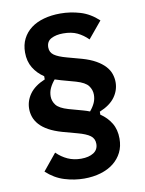

<svg xmlns="http://www.w3.org/2000/svg" viewBox="-94 -776 758 1003"><g transform="rotate(-10 284.5 -274.5)"><path d="M488 -13Q488 28 472 60Q456 92 427.5 114.5Q399 137 359 149Q319 161 271 161Q219 161 167 145Q115 129 72 89L144 1Q170 27 202 41.5Q234 56 273 56Q314 56 339 40Q364 24 364 -7Q364 -35 343 -50.5Q322 -66 277 -78L200 -99Q158 -111 129 -127Q100 -143 82.5 -162.5Q65 -182 57.5 -203.5Q50 -225 50 -247Q50 -290 76 -326Q102 -362 157 -385V-402Q122 -425 101 -459.5Q80 -494 80 -541Q80 -582 96 -613.5Q112 -645 140.5 -666.5Q169 -688 209 -699Q249 -710 296 -710Q350 -710 401.5 -694.5Q453 -679 497 -638L424 -550Q398 -576 367.5 -590.5Q337 -605 293 -605Q255 -605 229.5 -591.5Q204 -578 204 -546Q204 -520 225 -505Q246 -490 291 -478L368 -457Q410 -445 439 -428.5Q468 -412 486 -392.5Q504 -373 511.5 -351Q519 -329 519 -307Q519 -264 493 -228Q467 -192 411 -169V-153Q446 -130 467 -95.5Q488 -61 488 -13ZM396 -262Q396 -288 380 -309.5Q364 -331 316 -345L240 -366Q222 -371 208 -376Q191 -356 181.5 -335.5Q172 -315 172 -292Q172 -267 188 -246Q204 -225 252 -211L328 -190Q336 -188 344.5 -185Q353 -182 361 -179Q378 -199 387 -219Q396 -239 396 -262Z"/></g></svg>

Font: IBM Plex Arabic
Style: Bold
Weight: 700
Designer: Mike Abbink, Paul van der Laan, Pieter van Rosmalen, Wael Morcos, Khajak Apelian
Foundry: Bold Monday
Version: Version 1.0